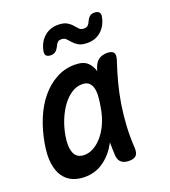

<svg xmlns="http://www.w3.org/2000/svg" viewBox="-144 -890 887 1004"><g transform="rotate(-20 300.0 -388.0)"><path d="M155 10Q119 10 89 -3Q59 -16 39 -44.5Q19 -73 12.5 -118.5Q6 -164 18 -230Q30 -298 55 -358.5Q80 -419 117 -463.5Q154 -508 201.5 -534Q249 -560 306 -560Q354 -560 377 -537Q397 -517 405 -488Q408 -497 411 -507Q421 -535 439.5 -547.5Q458 -560 485 -560Q513 -560 521.5 -547Q530 -534 521 -507Q502 -450 487.5 -395Q473 -340 464 -283.5Q455 -227 451.5 -167.5Q448 -108 452 -42Q453 -15 441.5 -2.5Q430 10 402 10Q374 10 359 -3Q344 -16 342 -42Q340 -80 340 -115Q331 -99 322 -85Q292 -41 250.5 -15.5Q209 10 155 10ZM193 -99Q219 -99 244.5 -113Q270 -127 292.5 -153Q315 -179 332 -216.5Q349 -254 357 -302Q362 -329 364.5 -355.5Q367 -382 363 -403Q359 -424 346 -437.5Q333 -451 306 -451Q276 -451 248.5 -433.5Q221 -416 198 -385.5Q175 -355 158 -314Q141 -273 133 -226Q123 -168 137 -133.5Q151 -99 193 -99ZM253 -685Q243 -665 232.5 -657Q222 -649 207 -649Q188 -649 180.5 -658Q173 -667 177 -685Q186 -730 217 -758Q248 -786 294 -786Q325 -786 342.5 -776Q360 -766 370.5 -753.5Q381 -741 390.5 -731Q400 -721 417 -721Q431 -721 438.5 -728Q446 -735 450 -745Q459 -765 469 -773Q479 -781 494 -781Q513 -781 521 -772Q529 -763 525 -745Q516 -700 485.5 -672Q455 -644 409 -644Q377 -644 360 -654Q343 -664 332 -676.5Q321 -689 311.5 -699Q302 -709 285 -709Q271 -709 264 -702Q257 -695 253 -685Z"/></g></svg>

Font: Maple Mono SemiBold
Style: Italic
Weight: 600
Italic angle: -10°
Monospace: yes
Designer: subframe7536
Version: Version 7.000